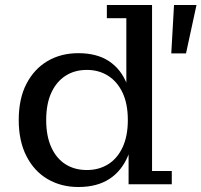

<svg xmlns="http://www.w3.org/2000/svg" viewBox="-20 -738 807 769"><path d="M294 11Q225 11 171 -20.5Q117 -52 86 -112.5Q55 -173 55 -257Q55 -343 86 -402.5Q117 -462 170.5 -493.5Q224 -525 294 -525Q368 -525 416.5 -493Q465 -461 488.5 -401Q512 -341 512 -259L518 -257Q518 -175 493 -114.5Q468 -54 418.5 -21.5Q369 11 294 11ZM328 -57Q376 -57 413 -80Q450 -103 471 -148Q492 -193 492 -257Q492 -322 471 -366.5Q450 -411 413 -434.5Q376 -458 328 -458Q279 -458 242.5 -434.5Q206 -411 185.5 -366.5Q165 -322 165 -257Q165 -193 185.5 -148Q206 -103 242.5 -80Q279 -57 328 -57ZM495 0V-137L507 -258L486 -361V-665H408V-718H589V-53H668V0ZM666 -524 677 -718H767L725 -524Z"/></svg>

Font: Montagu Slab 24pt
Style: Regular
Weight: 400
Designer: Florian Karsten
Foundry: Florian Karsten
Version: Version 1.000